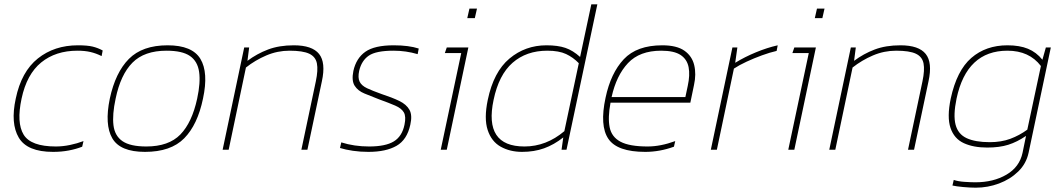

<svg xmlns="http://www.w3.org/2000/svg" viewBox="-20 -694 4927 890"><path d="M226 10Q106 10 67 -56Q28 -122 53 -237Q79 -362 155.5 -423Q232 -484 341 -484Q385 -484 409.5 -478Q434 -472 456 -460L451 -434Q425 -447 399 -453Q373 -459 339 -459Q238 -459 171 -404.5Q104 -350 80 -237Q56 -125 89.5 -70Q123 -15 239 -15Q271 -15 304.5 -22Q338 -29 367 -40L361 -14Q333 -3 299 3.5Q265 10 226 10Z M652 10Q537 10 500.5 -53Q464 -116 489 -237Q515 -358 577.5 -421Q640 -484 757 -484Q871 -484 909 -421Q947 -358 921 -237Q896 -116 834 -53Q772 10 652 10ZM658 -15Q762 -15 816 -70.5Q870 -126 894 -237Q910 -311 903 -360.5Q896 -410 860.5 -434.5Q825 -459 752 -459Q649 -459 594 -403.5Q539 -348 516 -237Q500 -163 506 -113.5Q512 -64 548 -39.5Q584 -15 658 -15Z M1012 0 1112 -474H1135L1127 -412Q1171 -445 1222.5 -464.5Q1274 -484 1342 -484Q1427 -484 1459 -444Q1491 -404 1472 -317L1405 0H1377L1444 -317Q1455 -369 1449 -400Q1443 -431 1413.5 -445Q1384 -459 1322 -459Q1266 -459 1214.5 -437Q1163 -415 1120 -381L1040 0Z M1688 10Q1650 10 1616 5Q1582 0 1556 -8L1562 -34Q1622 -15 1691 -15Q1767 -15 1805.5 -38.5Q1844 -62 1855 -116Q1863 -154 1852 -173Q1841 -192 1812 -204.5Q1783 -217 1736 -234Q1700 -248 1669.5 -260.5Q1639 -273 1624 -296.5Q1609 -320 1618 -365Q1631 -424 1673.5 -454Q1716 -484 1805 -484Q1875 -484 1921 -469L1916 -443Q1862 -459 1804 -459Q1723 -459 1689.5 -436Q1656 -413 1645 -366Q1638 -334 1647 -315.5Q1656 -297 1681.5 -285Q1707 -273 1749 -258Q1798 -242 1831 -226Q1864 -210 1878 -185Q1892 -160 1882 -116Q1867 -46 1818 -18Q1769 10 1688 10Z M2146 -610 2156 -654H2191L2181 -610ZM2023 0 2118 -448H2042L2051 -474H2151L2051 0Z M2400 10Q2344 10 2301 -14Q2258 -38 2240.5 -91.5Q2223 -145 2241 -231Q2268 -361 2341.5 -422.5Q2415 -484 2513 -484Q2566 -484 2601 -472Q2636 -460 2669 -430L2721 -674H2749L2606 0H2583L2591 -57Q2548 -23 2502 -6.5Q2456 10 2400 10ZM2411 -15Q2512 -15 2596 -86L2663 -401Q2637 -428 2604 -443.5Q2571 -459 2517 -459Q2420 -459 2356 -403Q2292 -347 2268 -231Q2222 -15 2411 -15Z M2971 10Q2841 10 2800 -50.5Q2759 -111 2787 -241Q2811 -355 2871.5 -419.5Q2932 -484 3050 -484Q3117 -484 3152.5 -459Q3188 -434 3198 -392Q3208 -350 3197 -300L3180 -218H2810Q2797 -149 2806 -104Q2815 -59 2856.5 -37Q2898 -15 2982 -15Q3042 -15 3110 -40L3104 -14Q3038 10 2971 10ZM2815 -244H3157L3168 -296Q3179 -346 3172 -382.5Q3165 -419 3135 -439Q3105 -459 3045 -459Q2945 -459 2891 -401.5Q2837 -344 2815 -244Z M3275 0 3375 -474H3398L3388 -403Q3432 -430 3484 -451.5Q3536 -473 3585 -484L3580 -458Q3549 -451 3512 -437.5Q3475 -424 3440.5 -408Q3406 -392 3382 -376L3303 0Z M3757 -610 3767 -654H3802L3792 -610ZM3634 0 3729 -448H3653L3662 -474H3762L3662 0Z M3824 0 3924 -474H3947L3939 -412Q3983 -445 4034.5 -464.5Q4086 -484 4154 -484Q4239 -484 4271 -444Q4303 -404 4284 -317L4217 0H4189L4256 -317Q4267 -369 4261 -400Q4255 -431 4225.5 -445Q4196 -459 4134 -459Q4078 -459 4026.5 -437Q3975 -415 3932 -381L3852 0Z M4503 176Q4478 176 4445 173Q4412 170 4395 166L4401 140Q4421 147 4451.5 149Q4482 151 4501 151Q4585 151 4645.5 115.5Q4706 80 4720 14L4736 -64Q4695 -36 4654 -23Q4613 -10 4556 -10Q4492 -10 4447.5 -30.5Q4403 -51 4386 -101Q4369 -151 4387 -237Q4415 -367 4482.5 -425.5Q4550 -484 4650 -484Q4706 -484 4745 -468Q4784 -452 4812 -417L4828 -474H4851L4748 14Q4737 65 4700 101Q4663 137 4611 156.5Q4559 176 4503 176ZM4568 -35Q4621 -35 4663 -50.5Q4705 -66 4742 -93L4805 -388Q4751 -459 4650 -459Q4461 -459 4414 -237Q4398 -160 4409.5 -116Q4421 -72 4461 -53.5Q4501 -35 4568 -35Z"/></svg>

Font: Kanit Thin
Style: Italic
Weight: 250
Italic angle: -12°
Designer: Katatrad Team
Foundry: CadsonDemak
Version: Version 2.000; ttfautohint (v1.8.3)